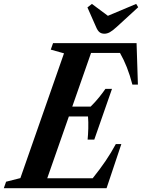

<svg xmlns="http://www.w3.org/2000/svg" viewBox="-75 -988 746 1008"><path d="M-55 0 -43 -34 32 -53 261 -708 191.5 -727.5 203.5 -761.5H642L649 -544H620Q607 -594 591 -634.5Q575 -675 555 -710H403L304.5 -428.5H401Q425 -452 445.5 -477.5Q466 -503 478.5 -521.5H513L420 -255H385Q387.5 -280 388.5 -314Q389.5 -348 387 -376.5H286.5L173 -52H411.5Q450.5 -100.5 479.8 -143.8Q509 -187 533 -231.5H562L484.5 0ZM473 -811Q457.5 -811 447.5 -819Q437.5 -827 429.5 -846L384 -949L407.5 -967.5L491.5 -905L640 -967.5L650.5 -950L537 -846Q515 -826 501 -818.5Q487 -811 473 -811Z"/></svg>

Font: Libre Caslon Condensed
Style: Italic
Weight: 400
Italic angle: -22.583°
Designer: Pablo Impallari, Rodrigo Fuenzalida, Katja Schimmel, Ertekin Erdin
Foundry: Pablo Impallari, Rodrigo Fuenzalida
Version: Version 2.000;gftools[0.9.33]